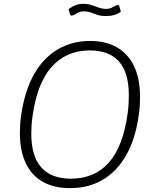

<svg xmlns="http://www.w3.org/2000/svg" viewBox="-20 -964 799 994"><path d="M343 10Q260 10 202 -22.5Q144 -55 113.5 -119Q83 -183 83 -275Q83 -298 84.5 -321.5Q86 -345 90 -370Q108 -494 156 -579Q204 -664 278.5 -708Q353 -752 446 -752Q528 -752 586 -718.5Q644 -685 674.5 -620.5Q705 -556 705 -461Q705 -439 703.5 -415.5Q702 -392 698 -366Q681 -244 633 -160Q585 -76 511.5 -33Q438 10 343 10ZM347 -39Q469 -39 542.5 -121Q616 -203 640 -371Q644 -399 645.5 -423.5Q647 -448 647 -470Q647 -588 596 -645.5Q545 -703 445 -703Q325 -703 249 -619.5Q173 -536 149 -366Q145 -341 143.5 -317Q142 -293 142 -272Q142 -155 194 -97Q246 -39 347 -39ZM600 -899Q588 -892 571 -886.5Q554 -881 528 -881Q502 -881 484.5 -887Q467 -893 451 -899Q435 -905 415 -905Q392 -905 379.5 -896Q367 -887 355 -884Q349 -882 347 -883.5Q345 -885 343 -890L337 -909Q336 -913 335.5 -915.5Q335 -918 338 -919Q355 -931 371.5 -937.5Q388 -944 411 -944Q435 -944 453.5 -938Q472 -932 490.5 -925Q509 -918 530 -918Q542 -918 550.5 -921Q559 -924 567 -928.5Q575 -933 584 -937Q591 -939 594 -937.5Q597 -936 598 -930L604 -910Q605 -906 605 -903.5Q605 -901 600 -899Z"/></svg>

Font: Libre Franklin Thin ExtraLight
Style: Italic
Weight: 250
Italic angle: -8°
Version: Version 3.000